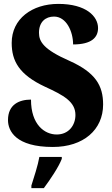

<svg xmlns="http://www.w3.org/2000/svg" viewBox="-20 -744 574 985"><path d="M251 10C408 10 509 -78 509 -208C509 -305 470 -372 336 -432C204 -490 180 -530 180 -576C180 -632 214 -659 257 -659C320 -659 355 -583 355 -516C450 -516 483 -552 483 -600C483 -660 422 -724 279 -724C144 -724 40 -647 40 -524C40 -431 78 -361 211 -299C307 -255 367 -222 367 -154C367 -102 333 -54 271 -54C209 -54 139 -104 139 -233C80 -233 21 -209 21 -128C21 -72 61 10 251 10ZM141 208V221H205C237 178 281 113 297 71V61H182C175 103 153 170 141 208Z"/></svg>

Font: Noto Serif Tamil Condensed Black
Style: Regular
Weight: 900
Width: 3
Designer: Indian Type Foundry, Tom Grace, and the Monotype Design Team
Foundry: Monotype Imaging Inc.
Version: Version 2.004